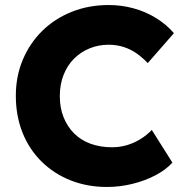

<svg xmlns="http://www.w3.org/2000/svg" viewBox="-20 -734 734 764"><path d="M43 -353Q43 -431 71 -497Q99 -563 148.5 -611.5Q198 -660 265.5 -687Q333 -714 413 -714Q463 -714 511 -701Q559 -688 600.5 -662.5Q642 -637 672 -602L568 -483Q547 -505 523.5 -521.5Q500 -538 472 -547Q444 -556 412 -556Q372 -556 336.5 -541.5Q301 -527 274.5 -500.5Q248 -474 233 -436Q218 -398 218 -351Q218 -305 233 -267.5Q248 -230 275 -203Q302 -176 340.5 -162Q379 -148 426 -148Q458 -148 487 -157Q516 -166 540.5 -181.5Q565 -197 584 -217L666 -87Q641 -59 599.5 -37Q558 -15 507.5 -2.5Q457 10 406 10Q327 10 260.5 -16.5Q194 -43 145 -91.5Q96 -140 69.5 -206.5Q43 -273 43 -353Z"/></svg>

Font: Mach
Style: Bold
Weight: 700
Version: Version 1.002